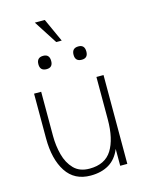

<svg xmlns="http://www.w3.org/2000/svg" viewBox="-129 -953 809 1044"><g transform="rotate(-15 275.5 -431.0)"><path d="M227 -872 287 -740H256L171 -872ZM131 -648Q131 -686 168 -686Q203 -686 203 -648Q203 -611 168 -611Q131 -611 131 -648ZM329 -648Q329 -686 366 -686Q401 -686 401 -648Q401 -611 366 -611Q329 -611 329 -648ZM107 -251Q107 -196 120.5 -145Q134 -94 166 -61Q198 -28 254 -28Q341 -28 379.5 -89.5Q418 -151 418 -262V-500H458V0H418V-95Q396 -41 353.5 -15.5Q311 10 250 10Q159 10 113 -60.5Q67 -131 67 -249V-500H107Z"/></g></svg>

Font: Haskoy ExtraLight
Style: Regular
Weight: 200
Designer: Ertekin Erdin
Foundry: Ertekin Erdin
Version: Version 2.000; ttfautohint (v1.8.4.7-5d5b)